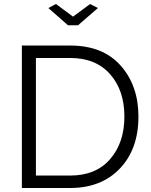

<svg xmlns="http://www.w3.org/2000/svg" viewBox="-20 -937 755 957"><path d="M221 -897 259 -917 344 -854 429 -917 468 -897 369 -811H319ZM330 0H89V-710H330Q493 -710 581.5 -610Q670 -510 670 -356Q670 -194 577.5 -97Q485 0 330 0ZM600 -356Q600 -487 528.5 -567.5Q457 -648 330 -648H159V-62H330Q458 -62 529 -144Q600 -226 600 -356Z"/></svg>

Font: Raleway
Style: Regular
Weight: 400
Designer: Matt McInerney, Pablo Impallari, Rodrigo Fuenzalida
Foundry: Matt McInerney, Pablo Impallari, Rodrigo Fuenzalida
Version: Version 1.000;PS 001.001;hotconv 1.0.56; ttfautohint (v1.5)